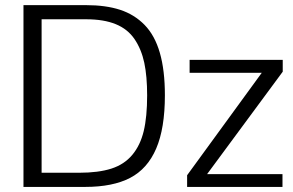

<svg xmlns="http://www.w3.org/2000/svg" viewBox="-20 -735 1152 755"><path d="M72.3 0ZM725.6 -448.7V-499.5H1091.8V-453.1L794.4 -50.3H1090.8V0H715.8V-45.9L1009.3 -448.7ZM318.8 -659.2H143.6V-55.7H291.5Q367.2 -55.7 418 -72Q468.8 -88.4 500.2 -126Q531.7 -163.6 545.2 -219.7Q558.6 -275.9 558.6 -359.9Q558.6 -435.1 547.4 -488Q536.1 -541 509.3 -580.8Q482.4 -620.6 435.3 -639.9Q388.2 -659.2 318.8 -659.2ZM72.3 -714.8H318.4Q396 -714.8 452.1 -696.5Q508.3 -678.2 548.6 -637Q588.9 -595.7 608.6 -527.1Q628.4 -458.5 628.4 -360.4Q628.4 -230.5 594.2 -150.9Q560.1 -71.3 491.9 -35.6Q423.8 0 314.9 0H72.3ZM344.7 -714.8ZM341.8 -714.8ZM341.8 -714.8ZM341.8 -714.8Z"/></svg>

Font: Pontano Sans
Style: Regular
Weight: 400
Foundry: vernon adams
Version: 1.0